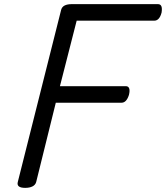

<svg xmlns="http://www.w3.org/2000/svg" viewBox="-20 -895 803 929"><path d="M102 14Q59 14 66 -14L276 -848Q280 -862 293 -868.5Q306 -875 328 -875H744Q756 -875 760.5 -865.5Q765 -856 762 -835Q757 -815 748 -805Q739 -795 727 -795H351L270 -478H589Q601 -478 605 -467.5Q609 -457 604 -436Q598 -417 589 -407.5Q580 -398 568 -398H250L155 -14Q151 0 137 7Q123 14 102 14Z"/></svg>

Font: Playwrite IS
Style: Regular
Weight: 400
Designer: Veronika Burian, José Scaglione
Foundry: TypeTogether
Version: Version 1.002